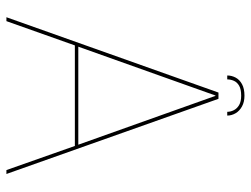

<svg xmlns="http://www.w3.org/2000/svg" viewBox="-114 -686 800 613"><g transform="rotate(90 286.5 -380.0)"><path d="M35.5 0H48L125.5 -218.5H446.5L523.5 0H536L296 -677H276ZM129.5 -229.5 285.5 -667.5H286.5L442.5 -229.5ZM286 -760Q263.5 -760 249.2 -752.2Q235 -744.5 228.2 -731.8Q221.5 -719 221.5 -705H234Q234 -716 238.5 -726.2Q243 -736.5 254.2 -743Q265.5 -749.5 286 -749.5Q304.5 -749.5 315.8 -743Q327 -736.5 332.2 -726.2Q337.5 -716 337.5 -705H349.5Q349.5 -719 342 -731.8Q334.5 -744.5 320.2 -752.2Q306 -760 286 -760Z"/></g></svg>

Font: Anybody Thin Thin
Style: Regular
Weight: 250
Version: Version 1.113;gftools[0.9.25]